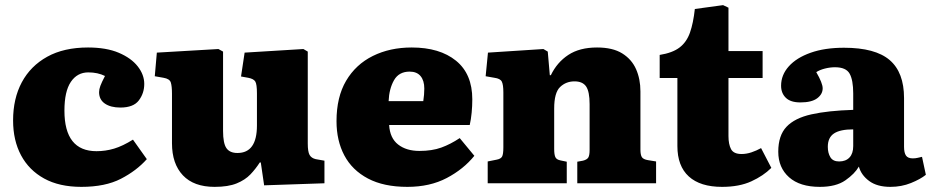

<svg xmlns="http://www.w3.org/2000/svg" viewBox="-20 -714 3627 748"><path d="M297 14Q211 14 152 -18.5Q93 -51 62 -109Q31 -167 31 -245Q31 -330 65 -393.5Q99 -457 164 -493Q229 -529 323 -529Q394 -529 442.5 -508.5Q491 -488 516.5 -455.5Q542 -423 542 -387Q542 -351 521 -323Q500 -295 449 -295Q411 -295 388.5 -310.5Q366 -326 366 -355Q366 -366 371 -379.5Q376 -393 389 -418Q361 -432 324 -432Q281 -432 256 -395Q231 -358 231 -283Q231 -125 356 -125Q391 -125 424.5 -135Q458 -145 498 -170L552 -94Q512 -49 451 -17.5Q390 14 297 14Z M816 14Q735 14 692.5 -31Q650 -76 650 -156V-349Q650 -378 645.5 -392.5Q641 -407 617 -411L583 -417L591 -509L831 -523L849 -513V-204Q849 -156 862 -137Q875 -118 905 -118Q981 -118 981 -225V-350Q981 -386 974.5 -396.5Q968 -407 947 -411L919 -416L933 -509L1162 -523L1179 -513V-155Q1179 -123 1186 -110.5Q1193 -98 1210 -94L1244 -88V0L1009 8L996 -81H992Q976 -56 955.5 -34.5Q935 -13 902 0.5Q869 14 816 14Z M1567 14Q1475 14 1413.5 -18.5Q1352 -51 1321.5 -108.5Q1291 -166 1291 -242Q1291 -336 1328.5 -399.5Q1366 -463 1432.5 -496Q1499 -529 1584 -529Q1693 -529 1756.5 -477.5Q1820 -426 1820 -327Q1820 -301 1817.5 -275Q1815 -249 1810 -227H1496Q1499 -176 1531 -151Q1563 -126 1614 -126Q1663 -126 1699 -139Q1735 -152 1771 -176L1828 -107Q1786 -55 1720.5 -20.5Q1655 14 1567 14ZM1494 -320H1629Q1631 -333 1632 -345Q1633 -357 1633 -369Q1633 -400 1618.5 -417.5Q1604 -435 1576 -435Q1534 -435 1515 -401.5Q1496 -368 1494 -320Z M1880 0V-85L1915 -92Q1931 -95 1936 -104Q1941 -113 1941 -140V-354Q1941 -384 1935 -396Q1929 -408 1906 -411L1872 -417L1881 -509L2097 -523L2114 -513L2122 -421H2126Q2150 -471 2194 -500Q2238 -529 2306 -529Q2367 -529 2404 -506Q2441 -483 2458 -444.5Q2475 -406 2475 -358V-131Q2475 -111 2480.5 -102Q2486 -93 2505 -90L2536 -85V0H2229V-84L2251 -88Q2267 -92 2272 -100.5Q2277 -109 2277 -130V-308Q2277 -357 2263.5 -377Q2250 -397 2218 -397Q2185 -397 2162 -375Q2139 -353 2139 -291V-133Q2139 -112 2143.5 -102Q2148 -92 2164 -89L2188 -84V0Z M2793 14Q2708 14 2663.5 -26.5Q2619 -67 2619 -145V-410H2550V-500Q2600 -508 2627.5 -529Q2655 -550 2668 -587Q2681 -624 2687 -679L2797 -694L2818 -684V-515H2951V-410H2818V-184Q2818 -152 2828 -133Q2838 -114 2869 -114Q2888 -114 2907.5 -120.5Q2927 -127 2945 -137L2985 -60Q2954 -29 2907 -7.5Q2860 14 2793 14Z M3174 14Q3096 14 3054 -23.5Q3012 -61 3012 -123Q3012 -186 3044 -220Q3076 -254 3141 -268.5Q3206 -283 3304 -286V-350Q3304 -402 3290 -427Q3276 -452 3233 -452Q3214 -452 3194 -447Q3174 -442 3160 -433Q3185 -390 3185 -370Q3185 -347 3163.5 -331Q3142 -315 3098 -315Q3060 -315 3041.5 -333Q3023 -351 3023 -380Q3023 -422 3053 -455.5Q3083 -489 3138 -508.5Q3193 -528 3268 -528Q3390 -528 3446 -480Q3502 -432 3502 -332V-142Q3502 -119 3509.5 -108Q3517 -97 3536 -97Q3546 -97 3554.5 -99Q3563 -101 3572 -103L3587 -33Q3566 -16 3529 -1Q3492 14 3449 14Q3397 14 3366 -9Q3335 -32 3326 -65Q3310 -37 3273.5 -11.5Q3237 14 3174 14ZM3249 -85Q3275 -85 3289.5 -100.5Q3304 -116 3304 -145V-210Q3253 -210 3229 -194Q3205 -178 3205 -142Q3205 -118 3215 -101.5Q3225 -85 3249 -85Z"/></svg>

Font: Literata 12pt ExtraBold
Style: Regular
Weight: 800
Designer: Latin by Veronika Burian and Jose Scaglione. Greek by Irene Vlachou. Cyrillic by Vera Evstafieva.
Foundry: TypeTogether
Version: Version 3.002